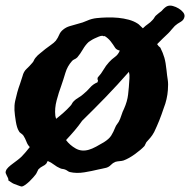

<svg xmlns="http://www.w3.org/2000/svg" viewBox="-38 -600 691 698"><path d="M166 -168Q179.7 -178.7 192.9 -190.4Q206.1 -202.1 216.8 -213.9Q221.7 -218.8 223.6 -223.1Q225.6 -227.5 230.5 -232.4Q237.3 -239.3 246.6 -244.6Q255.9 -250 263.7 -256.8Q278.3 -268.6 289.1 -281.2Q299.8 -293.9 316.4 -300.8Q319.3 -306.6 317.4 -309.6Q315.4 -312.5 317.4 -318.4Q330.1 -332 338.4 -346.7Q346.7 -361.3 358.4 -374Q368.2 -384.8 379.9 -393.1Q391.6 -401.4 397.5 -416Q385.7 -418.9 380.9 -425.8Q373 -438.5 364.3 -449.7Q355.5 -460.9 342.8 -468.8Q337.9 -467.8 335.9 -469.2Q334 -470.7 332 -469.7Q328.1 -469.7 320.8 -466.8Q313.5 -463.9 306.2 -460.4Q298.8 -457 293 -453.1Q287.1 -449.2 284.2 -447.3Q272.5 -436.5 263.2 -420.4Q253.9 -404.3 243.2 -391.6Q238.3 -386.7 232.4 -384.3Q226.6 -381.8 223.6 -377.9Q207 -359.4 199.7 -335Q192.4 -310.5 184.6 -288.1Q175.8 -264.6 168 -235.4Q160.2 -206.1 163.1 -179.7Q163.1 -177.7 164.1 -174.8Q165 -171.9 166 -168ZM135.7 -14.6Q133.8 -12.7 132.8 -9.8Q131.8 -6.8 129.9 -4.9Q126 0 117.7 3.9Q109.4 7.8 101.6 15.6Q98.6 20.5 96.7 25.4Q94.7 30.3 91.8 34.2Q88.9 38.1 82.5 45.4Q76.2 52.7 68.4 60.1Q60.5 67.4 52.7 72.8Q44.9 78.1 41 78.1Q38.1 78.1 26.9 73.7Q15.6 69.3 12.7 68.4Q7.8 66.4 2.4 62.5Q-2.9 58.6 -7.8 55.7Q-6.8 51.8 -8.8 47.4Q-10.7 43 -13.2 38.6Q-15.6 34.2 -17.1 29.8Q-18.6 25.4 -16.6 21.5Q-14.6 14.6 -7.3 7.8Q0 1 8.8 -5.4Q17.6 -11.7 26.4 -18.6Q35.2 -25.4 41 -31.2Q48.8 -39.1 55.7 -47.4Q62.5 -55.7 70.3 -65.4Q62.5 -73.2 58.1 -85Q53.7 -96.7 46.9 -107.4Q43 -112.3 37.6 -115.7Q32.2 -119.1 30.3 -124Q23.4 -134.8 19.5 -158.7Q15.6 -182.6 14.6 -199.2Q13.7 -216.8 17.1 -232.9Q20.5 -249 24.9 -264.6Q29.3 -280.3 34.7 -294.9Q40 -309.6 43.9 -323.2Q47.9 -339.8 58.6 -349.6Q69.3 -359.4 79.1 -371.1Q83 -375 85 -379.9Q86.9 -384.8 90.8 -389.6Q98.6 -399.4 108.4 -406.7Q118.2 -414.1 127 -421.9Q136.7 -429.7 147.5 -437Q158.2 -444.3 165 -452.1Q172.9 -462.9 177.2 -473.6Q181.6 -484.4 191.4 -492.2Q202.1 -501 215.3 -504.9Q228.5 -508.8 246.1 -513.7Q262.7 -517.6 278.8 -524.9Q294.9 -532.2 313.5 -534.2Q331.1 -536.1 351.6 -536.6Q372.1 -537.1 392.1 -535.2Q412.1 -533.2 430.2 -528.3Q448.2 -523.4 461.9 -514.6Q466.8 -511.7 471.2 -506.8Q475.6 -502 481.4 -497.1Q491.2 -506.8 500 -512.7Q508.8 -518.6 516.6 -527.3Q520.5 -531.2 522.9 -535.6Q525.4 -540 528.3 -543Q532.2 -546.9 538.1 -551.3Q543.9 -555.7 549.8 -560.5Q562.5 -575.2 571.3 -578.1Q580.1 -581.1 590.8 -578.1Q601.6 -575.2 611.3 -569.3Q621.1 -563.5 627.4 -555.7Q633.8 -547.9 632.8 -540Q630.9 -527.3 618.7 -520.5Q606.4 -513.7 597.7 -505.9Q591.8 -500 585.9 -492.7Q580.1 -485.4 573.2 -478.5Q562.5 -468.8 552.7 -459Q543 -449.2 533.2 -439.5Q538.1 -431.6 544.9 -426.8Q554.7 -407.2 559.6 -390.1Q564.5 -373 567.4 -344.7Q569.3 -325.2 571.8 -310.1Q574.2 -294.9 572.3 -272.5Q571.3 -256.8 567.4 -239.7Q563.5 -222.7 557.6 -208Q548.8 -181.6 541 -162.1Q533.2 -142.6 522.5 -120.1Q515.6 -107.4 508.8 -99.6Q502 -91.8 494.1 -83Q492.2 -80.1 490.7 -76.2Q489.3 -72.3 487.3 -69.3Q473.6 -54.7 451.7 -39.1Q429.7 -23.4 411.1 -16.6Q404.3 -14.6 397 -14.2Q389.6 -13.7 381.8 -11.7Q372.1 -7.8 365.2 -0.5Q358.4 6.8 348.6 9.8Q341.8 11.7 333.5 13.2Q325.2 14.6 317.4 16.6Q297.9 21.5 269 26.4Q240.2 31.2 215.8 25.4Q211.9 24.4 208 21.5Q204.1 18.6 199.2 16.6Q194.3 14.6 189.5 14.2Q184.6 13.7 180.7 11.7Q168.9 6.8 158.2 -1.5Q147.5 -9.8 135.7 -14.6ZM430.7 -338.9Q389.6 -292 347.2 -248Q304.7 -204.1 260.7 -161.1Q247.1 -141.6 232.4 -124.5Q217.8 -107.4 202.1 -90.8Q215.8 -72.3 237.3 -60.1Q258.8 -47.9 285.2 -55.7Q295.9 -58.6 311.5 -66.9Q327.1 -75.2 339.8 -83Q358.4 -94.7 366.2 -106.9Q374 -119.1 381.8 -138.7Q383.8 -143.6 387.2 -147.9Q390.6 -152.3 393.6 -157.2Q399.4 -168 403.3 -180.7Q407.2 -193.4 413.1 -205.1Q424.8 -231.4 427.7 -256.3Q430.7 -281.2 432.6 -315.4Q433.6 -328.1 430.7 -338.9Z"/></svg>

Font: Trade Winds
Style: Regular
Weight: 400
Designer: Squid
Foundry: Font Diner, Inc DBA Sideshow
Version: Version 1.000